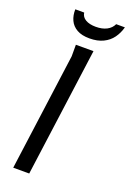

<svg xmlns="http://www.w3.org/2000/svg" viewBox="-169 -957 686 1015"><g transform="rotate(20 174.0 -449.5)"><path d="M136 -724H235L137 0H47L136 -659ZM348 -899Q339 -865 319.5 -838Q300 -811 268 -795.5Q236 -780 191 -780Q148 -780 120.5 -795.5Q93 -811 80.5 -838Q68 -865 69 -899H119Q122 -875 144 -862Q166 -849 202 -849Q238 -849 263 -862Q288 -875 299 -899Z"/></g></svg>

Font: Rosario
Style: Italic
Weight: 400
Italic angle: -8.05°
Designer: Hector Gatti
Foundry: Omnibus Type
Version: Version 1.201